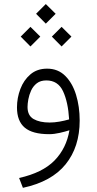

<svg xmlns="http://www.w3.org/2000/svg" viewBox="-20 -652 470 933"><path d="M155.3 -585 202.6 -632.3 250.5 -585 202.6 -537.1ZM231.9 -474.1 279.3 -521.5 327.1 -474.1 279.3 -426.3ZM80.6 -474.1 127.9 -521.5 175.8 -474.1 127.9 -426.3ZM317.4 -19Q297.9 -12.7 270.3 -6.3Q242.7 0 218.8 0Q138.2 0 100.3 -31.7Q62.5 -63.5 62.5 -129.9Q62.5 -176.3 78.9 -219.5Q95.2 -262.7 127.7 -290.5Q160.2 -318.4 209 -318.4Q261.7 -318.4 296.9 -283.4Q332 -248.5 349.6 -191.2Q367.2 -133.8 367.2 -66.4Q367.2 62 298.8 146.5Q230.5 231 91.3 260.7L72.8 212.9Q186.5 187.5 244.6 128.2Q302.7 68.8 317.4 -19ZM315.9 -71.8Q311 -155.8 286.4 -208.5Q261.7 -261.2 205.1 -261.2Q176.8 -261.2 158.9 -247.3Q141.1 -233.4 131.3 -212.2Q121.6 -190.9 117.7 -169.4Q113.8 -147.9 113.8 -132.3Q113.8 -90.3 143.3 -73.5Q172.9 -56.6 221.2 -56.6Q244.1 -56.6 269 -61Q293.9 -65.4 315.9 -71.8Z"/></svg>

Font: Vazir Thin FD
Style: Thin-FD
Weight: 100
Designer: Saber Rastikerdar
Foundry: Saber Rastikerdar
Version: Version 30.0.0